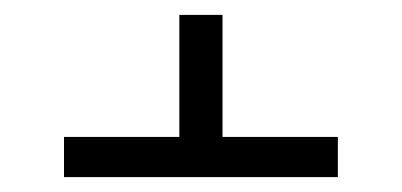

<svg xmlns="http://www.w3.org/2000/svg" viewBox="-20 -551 540 258"><path d="M434 -313H66V-367H221V-531H279V-367H434Z"/></svg>

Font: Iosevka Term Curly Light
Style: Regular
Weight: 300
Designer: Belleve Invis
Foundry: Belleve Invis
Version: Version 32.3.0